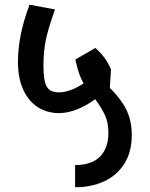

<svg xmlns="http://www.w3.org/2000/svg" viewBox="-20 -728 634 813"><path d="M538 -156Q538 -84 506 -34Q474 16 419.5 40.5Q365 65 298 65V-29Q368 -29 403.5 -65Q439 -101 439 -166Q439 -208 425 -239Q411 -270 383 -308Q345 -280 305.5 -264.5Q266 -249 230 -249Q180 -249 140.5 -274Q101 -299 78.5 -348Q56 -397 56 -466Q56 -578 105 -708L213 -688Q187 -616 175.5 -565.5Q164 -515 164 -451Q164 -385 178 -361Q192 -337 229 -337Q277 -337 334 -375Q323 -394 315.5 -415Q308 -436 299 -476L384 -525Q408 -503 423 -482.5Q438 -462 450 -434L445 -356Q492 -310 515 -263.5Q538 -217 538 -156Z"/></svg>

Font: Amiko SemiBold
Style: Regular
Weight: 600
Designer: Pablo Impallari, Rodrigo Fuenzalida, Andres Torresi
Foundry: Impallari Type
Version: Version 1.001; ttfautohint (v1.3)